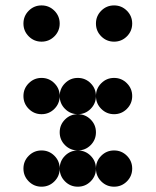

<svg xmlns="http://www.w3.org/2000/svg" viewBox="-20 -704 587 724"><path d="M205.1 -615.2Q205.1 -586.9 185.1 -566.9Q165 -546.9 136.7 -546.9Q108.4 -546.9 88.4 -566.9Q68.4 -586.9 68.4 -615.2Q68.4 -643.6 88.4 -663.6Q108.4 -683.6 136.7 -683.6Q165 -683.6 185.1 -663.6Q205.1 -643.6 205.1 -615.2ZM478.5 -615.2Q478.5 -586.9 458.5 -566.9Q438.5 -546.9 410.2 -546.9Q381.8 -546.9 361.8 -566.9Q341.8 -586.9 341.8 -615.2Q341.8 -643.6 361.8 -663.6Q381.8 -683.6 410.2 -683.6Q438.5 -683.6 458.5 -663.6Q478.5 -643.6 478.5 -615.2ZM205.1 -341.8Q205.1 -313.5 185.1 -293.5Q165 -273.4 136.7 -273.4Q108.4 -273.4 88.4 -293.5Q68.4 -313.5 68.4 -341.8Q68.4 -370.1 88.4 -390.1Q108.4 -410.2 136.7 -410.2Q165 -410.2 185.1 -390.1Q205.1 -370.1 205.1 -341.8ZM341.8 -341.8Q341.8 -313.5 321.8 -293.5Q301.8 -273.4 273.4 -273.4Q245.1 -273.4 225.1 -293.5Q205.1 -313.5 205.1 -341.8Q205.1 -370.1 225.1 -390.1Q245.1 -410.2 273.4 -410.2Q301.8 -410.2 321.8 -390.1Q341.8 -370.1 341.8 -341.8ZM478.5 -341.8Q478.5 -313.5 458.5 -293.5Q438.5 -273.4 410.2 -273.4Q381.8 -273.4 361.8 -293.5Q341.8 -313.5 341.8 -341.8Q341.8 -370.1 361.8 -390.1Q381.8 -410.2 410.2 -410.2Q438.5 -410.2 458.5 -390.1Q478.5 -370.1 478.5 -341.8ZM341.8 -205.1Q341.8 -176.8 321.8 -156.7Q301.8 -136.7 273.4 -136.7Q245.1 -136.7 225.1 -156.7Q205.1 -176.8 205.1 -205.1Q205.1 -233.4 225.1 -253.4Q245.1 -273.4 273.4 -273.4Q301.8 -273.4 321.8 -253.4Q341.8 -233.4 341.8 -205.1ZM205.1 -68.4Q205.1 -40 185.1 -20Q165 0 136.7 0Q108.4 0 88.4 -20Q68.4 -40 68.4 -68.4Q68.4 -96.7 88.4 -116.7Q108.4 -136.7 136.7 -136.7Q165 -136.7 185.1 -116.7Q205.1 -96.7 205.1 -68.4ZM341.8 -68.4Q341.8 -40 321.8 -20Q301.8 0 273.4 0Q245.1 0 225.1 -20Q205.1 -40 205.1 -68.4Q205.1 -96.7 225.1 -116.7Q245.1 -136.7 273.4 -136.7Q301.8 -136.7 321.8 -116.7Q341.8 -96.7 341.8 -68.4ZM478.5 -68.4Q478.5 -40 458.5 -20Q438.5 0 410.2 0Q381.8 0 361.8 -20Q341.8 -40 341.8 -68.4Q341.8 -96.7 361.8 -116.7Q381.8 -136.7 410.2 -136.7Q438.5 -136.7 458.5 -116.7Q478.5 -96.7 478.5 -68.4Z"/></svg>

Font: DatDot
Style: Bold
Weight: 700
Designer: GGBot
Version: 1.00